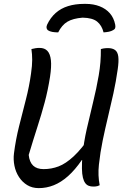

<svg xmlns="http://www.w3.org/2000/svg" viewBox="-20 -954 640 990"><path d="M494 1Q488 4 483 5.5Q478 7 472.5 7.5Q467 8 461 8Q448 8 437.5 4Q427 0 419.5 -10Q412 -20 407.5 -38Q403 -56 402.5 -84.5Q402 -113 405 -153Q412 -221 427.5 -289.5Q443 -358 460 -427Q477 -496 489 -565Q501 -634 500 -701Q507 -703 512.5 -704Q518 -705 524 -705.5Q530 -706 536 -706Q560 -706 573.5 -696Q587 -686 590 -662Q593 -638 587 -597Q578 -533 564.5 -471.5Q551 -410 536.5 -350Q522 -290 509.5 -229.5Q497 -169 490 -105Q487 -77 488 -50.5Q489 -24 494 1ZM180 16Q146 16 120.5 0.5Q95 -15 78 -41Q61 -67 54.5 -99Q48 -131 52 -163Q61 -234 78.5 -303.5Q96 -373 113.5 -441Q131 -509 140 -575Q146 -616 146 -645.5Q146 -675 142 -701Q154 -704 163.5 -705.5Q173 -707 184 -707Q210 -707 224.5 -691.5Q239 -676 242.5 -643.5Q246 -611 238 -558Q227 -488 210.5 -426.5Q194 -365 173 -300Q152 -235 128 -155Q132 -118 151 -100Q170 -82 205 -82Q245 -82 282 -96Q319 -110 360 -148Q401 -186 451 -259L428 -126L402 -129Q367 -78 331 -46Q295 -14 257.5 1Q220 16 180 16ZM280 -787Q263 -787 249.5 -789.5Q236 -792 227 -798Q221 -803 220 -810.5Q219 -818 223 -827Q240 -863 267 -887Q294 -911 331 -922.5Q368 -934 414 -934H422Q462 -934 494 -921.5Q526 -909 546.5 -885.5Q567 -862 574 -827Q576 -817 574 -810Q572 -803 564 -799Q554 -793 541.5 -790.5Q529 -788 514 -787Q505 -823 481 -842.5Q457 -862 406 -863Q356 -859 327.5 -842Q299 -825 280 -787Z"/></svg>

Font: Rec Mono Duotone
Style: Italic
Weight: 400
Italic angle: -10°
Monospace: yes
Version: Version 1.085; ttfautohint (v1.8.4.7-5d5b)